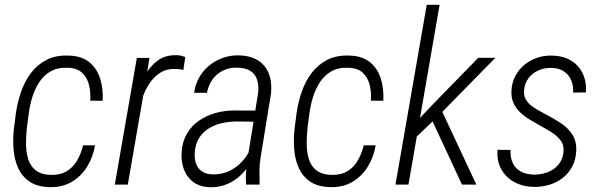

<svg xmlns="http://www.w3.org/2000/svg" viewBox="-20 -770 2505 801"><path d="M189.9 -40.5Q230 -39.1 257.1 -54.9Q284.2 -70.8 301 -99.4Q317.9 -127.9 326.7 -163.6H376.5Q368.2 -114.7 343.3 -74.5Q318.4 -34.2 278.8 -11Q239.3 12.2 187 10.7Q134.8 9.3 103 -12.5Q71.3 -34.2 55.4 -69.8Q39.6 -105.5 36.4 -148.2Q33.2 -190.9 38.1 -233.9L45.9 -294.4Q52.2 -341.3 67.4 -385.7Q82.5 -430.2 108.9 -465.1Q135.3 -500 174.3 -520.3Q213.4 -540.5 267.1 -538.1Q321.3 -536.6 353.3 -510Q385.3 -483.4 398.2 -440.7Q411.1 -397.9 408.2 -349.6L356.4 -350.1Q358.9 -383.8 351.6 -414.6Q344.2 -445.3 323.5 -465.6Q302.7 -485.8 263.7 -487.3Q221.7 -489.3 192.4 -472.9Q163.1 -456.5 144.3 -428Q125.5 -399.4 114.7 -364.5Q104 -329.6 99.6 -294.4L91.8 -233.9Q88.4 -202.6 88.6 -169.2Q88.9 -135.7 97.4 -106.9Q106 -78.1 128.2 -60.1Q150.4 -42 189.9 -40.5Z M589.8 -441.9 513.2 0H459L550.8 -528.3H603.5ZM752.9 -532.2 745.1 -478.5Q736.3 -480 728.3 -481.2Q720.2 -482.4 712.4 -482.4Q675.3 -483.4 648.9 -466.8Q622.6 -450.2 604.5 -423.1Q586.4 -396 574.7 -364Q563 -332 555.7 -302.2L535.6 -293.9Q542 -331.1 553.5 -374Q564.9 -417 585.4 -455.6Q606 -494.1 638.4 -517.8Q670.9 -541.5 718.8 -539.6Q727.5 -539.6 736.1 -537.4Q744.6 -535.2 752.9 -532.2Z M1010.7 -94.7 1057.1 -383.8Q1060.1 -415.5 1052 -439Q1043.9 -462.4 1023.4 -474.9Q1002.9 -487.3 969.2 -487.8Q937 -488.8 910.4 -475.6Q883.8 -462.4 866.7 -438.7Q849.6 -415 843.3 -382.8H790Q794.4 -417.5 810.8 -446.5Q827.1 -475.6 852.5 -496.3Q877.9 -517.1 909.2 -528.3Q940.4 -539.6 975.6 -539.1Q1023.9 -538.1 1055.4 -518.6Q1086.9 -499 1101.1 -463.9Q1115.2 -428.7 1110.8 -381.3L1066.9 -111.3Q1062.5 -84 1062.5 -58.6Q1062.5 -33.2 1063 -6.3L1062.5 0H1006.8Q1004.9 -23.9 1006.1 -47.4Q1007.3 -70.8 1010.7 -94.7ZM1059.6 -308.6 1052.7 -262.2 963.9 -263.2Q934.1 -262.7 905 -256.1Q876 -249.5 851.8 -234.9Q827.6 -220.2 812 -196.5Q796.4 -172.9 793 -140.1Q790 -112.3 796.9 -90.3Q803.7 -68.4 821.3 -55.7Q838.9 -43 868.2 -42.5Q906.2 -42 937.3 -56.9Q968.3 -71.8 991.7 -98.1Q1015.1 -124.5 1028.8 -157.7L1039.1 -124.5Q1028.8 -95.7 1011.7 -71Q994.6 -46.4 970.9 -27.6Q947.3 -8.8 919.2 1.2Q891.1 11.2 859.9 11.2Q816.4 10.7 788.6 -9Q760.7 -28.8 747.8 -61.8Q734.9 -94.7 737.8 -135.7Q740.7 -179.7 759.8 -212.2Q778.8 -244.6 809.6 -266.1Q840.3 -287.6 878.4 -298.3Q916.5 -309.1 957.5 -309.1Z M1360.8 -40.5Q1400.9 -39.1 1428 -54.9Q1455.1 -70.8 1471.9 -99.4Q1488.8 -127.9 1497.6 -163.6H1547.4Q1539.1 -114.7 1514.2 -74.5Q1489.3 -34.2 1449.7 -11Q1410.2 12.2 1357.9 10.7Q1305.7 9.3 1273.9 -12.5Q1242.2 -34.2 1226.3 -69.8Q1210.4 -105.5 1207.3 -148.2Q1204.1 -190.9 1209 -233.9L1216.8 -294.4Q1223.1 -341.3 1238.3 -385.7Q1253.4 -430.2 1279.8 -465.1Q1306.2 -500 1345.2 -520.3Q1384.3 -540.5 1438 -538.1Q1492.2 -536.6 1524.2 -510Q1556.2 -483.4 1569.1 -440.7Q1582 -397.9 1579.1 -349.6L1527.3 -350.1Q1529.8 -383.8 1522.5 -414.6Q1515.1 -445.3 1494.4 -465.6Q1473.6 -485.8 1434.6 -487.3Q1392.6 -489.3 1363.3 -472.9Q1334 -456.5 1315.2 -428Q1296.4 -399.4 1285.6 -364.5Q1274.9 -329.6 1270.5 -294.4L1262.7 -233.9Q1259.3 -202.6 1259.5 -169.2Q1259.8 -135.7 1268.3 -106.9Q1276.9 -78.1 1299.1 -60.1Q1321.3 -42 1360.8 -40.5Z M1814 -750 1684.1 0H1629.9L1760.3 -750ZM2046.4 -528.8 1804.7 -282.2 1694.8 -177.7 1699.2 -242.7 1783.7 -332.5 1975.1 -528.8ZM1907.2 0 1778.3 -277.3 1814.5 -326.2 1967.3 0Z M2330.6 -133.8Q2334.5 -162.6 2319.6 -182.9Q2304.7 -203.1 2281.7 -217.8Q2258.8 -232.4 2237.3 -243.7Q2213.9 -256.8 2191.2 -270.3Q2168.5 -283.7 2150.4 -300.8Q2132.3 -317.9 2122.1 -340.6Q2111.8 -363.3 2113.8 -393.6Q2115.7 -426.8 2130.4 -453.9Q2145 -481 2168.2 -500Q2191.4 -519 2220.9 -529.1Q2250.5 -539.1 2283.7 -538.1Q2329.1 -537.1 2361.8 -517.6Q2394.5 -498 2411.1 -463.1Q2427.7 -428.2 2424.3 -384.3L2371.1 -383.8Q2372.6 -413.1 2362.5 -436.3Q2352.5 -459.5 2331.5 -472.9Q2310.5 -486.3 2280.8 -486.8Q2252 -487.3 2227.3 -476.8Q2202.6 -466.3 2186.3 -445.6Q2169.9 -424.8 2166.5 -396Q2164.1 -375 2171.6 -359.4Q2179.2 -343.8 2193.1 -332Q2207 -320.3 2223.9 -311Q2240.7 -301.8 2255.9 -293.5Q2289.1 -276.4 2319.3 -256.6Q2349.6 -236.8 2367.9 -208.5Q2386.2 -180.2 2383.8 -137.7Q2381.8 -102.1 2366.7 -74.2Q2351.6 -46.4 2327.1 -27.3Q2302.7 -8.3 2271.5 1Q2240.2 10.3 2206.5 9.8Q2160.6 8.8 2125.5 -10.5Q2090.3 -29.8 2071.3 -64Q2052.2 -98.1 2055.7 -145L2109.9 -144.5Q2108.4 -111.8 2119.6 -88.9Q2130.9 -65.9 2153.6 -54Q2176.3 -42 2209.5 -41.5Q2237.8 -41.5 2264.4 -51.5Q2291 -61.5 2309.1 -82.5Q2327.1 -103.5 2330.6 -133.8Z"/></svg>

Font: Roboto Condensed Light
Style: Italic
Weight: 300
Italic angle: -12°
Designer: Christian Robertson
Foundry: Google
Version: Version 3.0; 2020